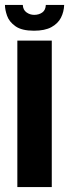

<svg xmlns="http://www.w3.org/2000/svg" viewBox="-37 -755 279 775"><path d="M33 0V-591H172V0ZM100 -631Q51 -631 25.5 -649Q0 -667 -8.5 -691.5Q-17 -716 -17 -735H55Q56 -715 70 -705Q84 -695 101 -695Q120 -695 133.5 -704.5Q147 -714 148 -735H222Q221 -707 209 -683.5Q197 -660 170.5 -645.5Q144 -631 100 -631Z"/></svg>

Font: Alumni Sans Thin ExtraBold
Style: Regular
Weight: 800
Version: Version 1.018